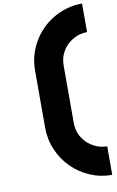

<svg xmlns="http://www.w3.org/2000/svg" viewBox="-128 -1114 846 1389"><g transform="rotate(-10 295.0 -419.5)"><path d="M430.7 -777.3Q402.3 -749 385.7 -710.9Q370.1 -672.9 370.1 -628.9Q370.1 -489.3 370.1 -210Q370.1 -166 385.7 -127.9Q402.3 -89.8 430.7 -61.5Q460 -33.2 498 -16.6Q536.1 0 579.1 0Q579.1 69.3 579.1 210Q492.2 210 416 176.8Q339.8 143.6 283.2 86.9Q225.6 29.3 193.4 -46.9Q160.2 -123 160.2 -210Q160.2 -349.6 160.2 -628.9Q160.2 -742.2 214.8 -835.9Q268.6 -929.7 358.4 -985.4Q406.2 -1015.6 462.9 -1032.2Q518.6 -1048.8 579.1 -1048.8Q579.1 -978.5 579.1 -838.9Q536.1 -838.9 498 -822.3Q460 -805.7 430.7 -777.3Z"/></g></svg>

Font: CornerV20
Style: Regular
Weight: 400
Designer: Olivier Tavernier
Version: Version 20